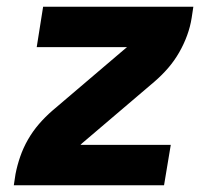

<svg xmlns="http://www.w3.org/2000/svg" viewBox="-20 -550 640 570"><path d="M21 0 26 -33Q31 -59 40 -85Q49 -111 63 -135.5Q77 -160 95.5 -181.5Q114 -203 136 -222L345 -400Q348 -402 351 -405Q354 -408 357 -410H89L108 -530H554L549 -497Q545 -471 535.5 -445Q526 -419 512 -394.5Q498 -370 479.5 -348.5Q461 -327 439 -308L230 -130Q227 -128 224 -125Q221 -122 219 -120H487L467 0Z"/></svg>

Font: Iosevka Curly HvExObl
Style: Regular
Weight: 900
Width: 7
Italic angle: -9°
Monospace: yes
Designer: Belleve Invis
Foundry: Belleve Invis
Version: Version 11.1.0; ttfautohint (v1.8.3)